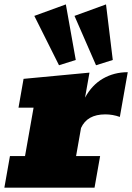

<svg xmlns="http://www.w3.org/2000/svg" viewBox="-30 -869 611 889"><path d="M-9.8 0 16.1 -146.5H85.9L125.5 -370.6H55.7L79.1 -503.9L384.3 -532.7L363.8 -417Q396 -476.1 447.3 -505.4Q498.5 -534.7 561.5 -534.7L524.9 -327.6Q492.2 -339.4 457.5 -339.4Q373.5 -339.4 345.2 -276.4L322.3 -146.5H433.6L407.7 0ZM243.2 -566.9 128.9 -795.4 274.9 -848.6 320.8 -591.3ZM414.6 -566.9 314.9 -795.4 460.9 -848.6 492.2 -591.3Z"/></svg>

Font: Bevan
Style: Italic
Weight: 400
Italic angle: -10°
Designer: Vernon Adams
Foundry: Vernon Adams
Version: Version 2.100; ttfautohint (v1.8.3)